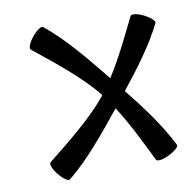

<svg xmlns="http://www.w3.org/2000/svg" viewBox="-72 -647 766 760"><g transform="rotate(-10 311.0 -266.5)"><path d="M85 -494C172 -424 270 -346 330 -271C331 -270 332 -268 333 -267C332 -265 331 -264 330 -262C270 -188 172 -109 85 -40C79 -34 87 -12 105 10C123 32 142 45 149 40C228 -23 305 -118 376 -206C421 -136 461 -54 498 22C502 30 526 27 551 14C576 2 594 -14 590 -22C549 -105 487 -188 424 -267C487 -346 549 -428 590 -511C594 -519 576 -535 551 -548C526 -560 502 -564 498 -556C461 -480 421 -397 376 -327C305 -415 228 -510 149 -573C142 -578 123 -565 105 -543C87 -521 79 -499 85 -494Z"/></g></svg>

Font: Nupuram Condensed Medium
Style: Regular
Weight: 500
Width: 3
Designer: Santhosh Thottingal (santhosh.thottingal@gmail.com)
Foundry: SMC
Version: Version 1.000